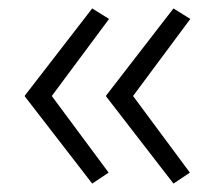

<svg xmlns="http://www.w3.org/2000/svg" viewBox="-20 -488 506 456"><path d="M392 -52 232 -259V-261L392 -468L432 -443L296 -260L431 -78ZM199 -52 39 -259V-261L199 -468L239 -443L103 -260L238 -78Z"/></svg>

Font: Mach ExtraLight
Style: Regular
Weight: 250
Version: Version 1.002